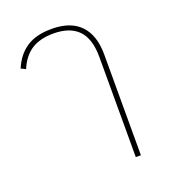

<svg xmlns="http://www.w3.org/2000/svg" viewBox="-111 -659 657 741"><g transform="rotate(-20 217.5 -288.0)"><path d="M320.8 0V-411.1Q320.8 -486.3 286.4 -521.7Q252 -557.1 184.1 -557.1Q129.4 -557.1 94.2 -534.4Q59.1 -511.7 39.1 -463.9L20 -473.1Q41 -523.4 80.3 -549.8Q119.6 -576.2 184.1 -576.2Q262.2 -576.2 302 -534.4Q341.8 -492.7 341.8 -414.1V0Z"/></g></svg>

Font: Anuphan Thin
Style: Regular
Weight: 250
Designer: Mike Abbink, Paul van der Laan, Pieter van Rosmalen, Mint Tantisuwanna
Foundry: Bold Monday; Cadson Demak
Version: Version 3.002;hotconv 1.0.109;makeotfexe 2.5.65596